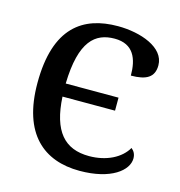

<svg xmlns="http://www.w3.org/2000/svg" viewBox="-88 -625 668 713"><g transform="rotate(15 246.0 -268.0)"><path d="M280 10C401 10 462 -40 462 -86C462 -103 455 -114 445 -122C421 -80 367 -52 300 -52C206 -52 155 -108 148 -240H350V-290H147C151 -455 206 -498 280 -498C353 -498 373 -445 373 -381C432 -381 462 -398 462 -444C462 -513 367 -546 280 -546C146 -546 45 -479 45 -265C45 -69 143 10 280 10Z"/></g></svg>

Font: Noto Serif
Style: Regular
Weight: 400
Designer: Monotype Design Team
Foundry: Monotype Imaging Inc.
Version: Version 2.015